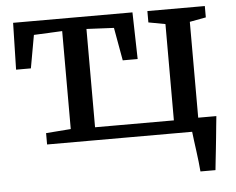

<svg xmlns="http://www.w3.org/2000/svg" viewBox="-52 -618 1054 859"><g transform="rotate(-5 475.0 -188.0)"><path d="M141 0V-51L252.5 -59.5V-499.5L125 -493.5L98.5 -345.5H32L37 -555.5H573L578 -345.5H511L484.5 -493.5L361.5 -499.5V-58H715.5V-490.5L640 -504.5V-555.5H898V-504.5L825 -491V0ZM814 180Q812.5 160.5 809.8 136.5Q807 112.5 803.8 88Q800.5 63.5 797.5 40.8Q794.5 18 792.5 0L747.5 -60.5H906.5Q904.5 -41 902 -16.8Q899.5 7.5 897 34Q894.5 60.5 891.5 86.8Q888.5 113 886 137Q883.5 161 881.5 180Z"/></g></svg>

Font: Merriweather Medium
Style: Regular
Weight: 500
Version: Version 2.100